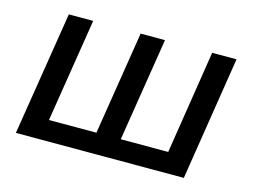

<svg xmlns="http://www.w3.org/2000/svg" viewBox="-74 -610 962 731"><g transform="rotate(15 407.0 -244.0)"><path d="M37 0 115 -488H211L146 -80H333L398 -488H494L429 -80H616L680 -488H776L699 0Z"/></g></svg>

Font: Nunito Sans SemiBold
Style: Italic
Weight: 600
Italic angle: -9°
Designer: Vernon Adams
Foundry: Vernon Adams
Version: Version 3.006; ttfautohint (v1.8.3)